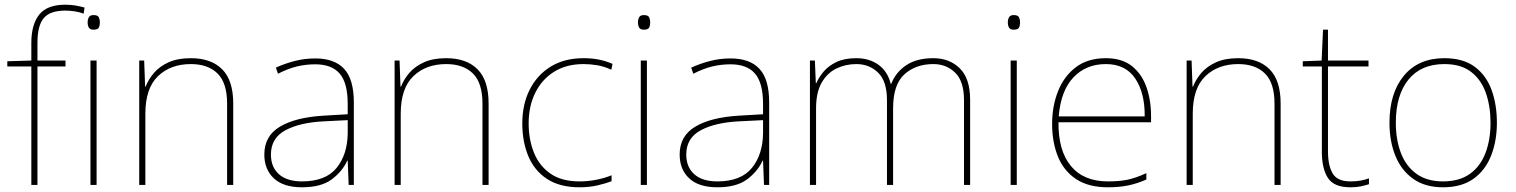

<svg xmlns="http://www.w3.org/2000/svg" viewBox="-20 -785 6434 815"><path d="M258 -503H139V0H113V-503H11V-525L113 -528V-603Q113 -681 146.5 -723Q180 -765 257 -765Q282 -765 301 -761.5Q320 -758 339 -753L335 -727Q317 -734 296.5 -737Q276 -740 257 -740Q193 -740 166 -708.5Q139 -677 139 -603V-528H258Z M377 -721Q395 -721 399.5 -711.5Q404 -702 404 -690Q404 -677 399.5 -668Q395 -659 377 -659Q362 -659 357 -668Q352 -677 352 -690Q352 -702 357 -711.5Q362 -721 377 -721ZM390 -528V0H364V-528Z M790 -538Q876 -538 923 -491Q970 -444 970 -346V0H944V-345Q944 -433 903.5 -473Q863 -513 790 -513Q704 -513 650.5 -461.5Q597 -410 597 -302V0H571V-528H592L596 -417H598Q610 -448 633.5 -475.5Q657 -503 695.5 -520.5Q734 -538 790 -538Z M1318 -537Q1400 -537 1441 -492.5Q1482 -448 1482 -350V0H1460L1456 -103H1454Q1433 -57 1388 -23.5Q1343 10 1262 10Q1183 10 1142.5 -28Q1102 -66 1102 -129Q1102 -208 1168.5 -247.5Q1235 -287 1353 -294L1456 -300V-343Q1456 -433 1422 -472.5Q1388 -512 1318 -512Q1278 -512 1240.5 -503Q1203 -494 1160 -472L1151 -498Q1191 -516 1232.5 -526.5Q1274 -537 1318 -537ZM1355 -270Q1253 -265 1191.5 -232Q1130 -199 1130 -129Q1130 -76 1164 -45.5Q1198 -15 1262 -15Q1362 -15 1408.5 -72Q1455 -129 1456 -220V-275Z M1874 -538Q1960 -538 2007 -491Q2054 -444 2054 -346V0H2028V-345Q2028 -433 1987.5 -473Q1947 -513 1874 -513Q1788 -513 1734.5 -461.5Q1681 -410 1681 -302V0H1655V-528H1676L1680 -417H1682Q1694 -448 1717.5 -475.5Q1741 -503 1779.5 -520.5Q1818 -538 1874 -538Z M2440 10Q2356 10 2302 -25.5Q2248 -61 2222.5 -122.5Q2197 -184 2197 -261Q2197 -342 2228.5 -404.5Q2260 -467 2318 -502.5Q2376 -538 2457 -538Q2493 -538 2522.5 -532Q2552 -526 2580 -514L2575 -489Q2545 -503 2515.5 -508Q2486 -513 2457 -513Q2385 -513 2333 -481Q2281 -449 2252.5 -392Q2224 -335 2224 -261Q2224 -193 2246.5 -137Q2269 -81 2316.5 -48Q2364 -15 2440 -15Q2476 -15 2511.5 -22Q2547 -29 2576 -41V-16Q2551 -6 2516 2Q2481 10 2440 10Z M2713 -721Q2731 -721 2735.5 -711.5Q2740 -702 2740 -690Q2740 -677 2735.5 -668Q2731 -659 2713 -659Q2698 -659 2693 -668Q2688 -677 2688 -690Q2688 -702 2693 -711.5Q2698 -721 2713 -721ZM2726 -528V0H2700V-528Z M3081 -537Q3163 -537 3204 -492.5Q3245 -448 3245 -350V0H3223L3219 -103H3217Q3196 -57 3151 -23.5Q3106 10 3025 10Q2946 10 2905.5 -28Q2865 -66 2865 -129Q2865 -208 2931.5 -247.5Q2998 -287 3116 -294L3219 -300V-343Q3219 -433 3185 -472.5Q3151 -512 3081 -512Q3041 -512 3003.5 -503Q2966 -494 2923 -472L2914 -498Q2954 -516 2995.5 -526.5Q3037 -537 3081 -537ZM3118 -270Q3016 -265 2954.5 -232Q2893 -199 2893 -129Q2893 -76 2927 -45.5Q2961 -15 3025 -15Q3125 -15 3171.5 -72Q3218 -129 3219 -220V-275Z M3942 -538Q4010 -538 4054 -495Q4098 -452 4098 -361V0H4072V-360Q4072 -440 4034.5 -476.5Q3997 -513 3942 -513Q3867 -513 3819 -469.5Q3771 -426 3771 -325V0H3745V-360Q3745 -440 3707.5 -476.5Q3670 -513 3615 -513Q3569 -513 3530 -494Q3491 -475 3467.5 -433.5Q3444 -392 3444 -325V0H3418V-528H3439L3443 -432H3445Q3456 -457 3476 -481Q3496 -505 3530 -521.5Q3564 -538 3615 -538Q3670 -538 3709 -510Q3748 -482 3761 -429H3763Q3782 -478 3826.5 -508Q3871 -538 3942 -538Z M4283 -721Q4301 -721 4305.5 -711.5Q4310 -702 4310 -690Q4310 -677 4305.5 -668Q4301 -659 4283 -659Q4268 -659 4263 -668Q4258 -677 4258 -690Q4258 -702 4263 -711.5Q4268 -721 4283 -721ZM4296 -528V0H4270V-528Z M4674 -538Q4742 -538 4784 -505Q4826 -472 4846 -416.5Q4866 -361 4866 -291V-266H4473Q4472 -145 4526 -80Q4580 -15 4683 -15Q4731 -15 4765.5 -22Q4800 -29 4846 -50V-23Q4808 -6 4769.5 2Q4731 10 4683 10Q4600 10 4547.5 -25Q4495 -60 4470.5 -121Q4446 -182 4446 -259Q4446 -334 4471 -397.5Q4496 -461 4546.5 -499.5Q4597 -538 4674 -538ZM4674 -513Q4590 -513 4536.5 -456.5Q4483 -400 4474 -291H4839Q4840 -390 4799 -451.5Q4758 -513 4674 -513Z M5236 -538Q5322 -538 5369 -491Q5416 -444 5416 -346V0H5390V-345Q5390 -433 5349.5 -473Q5309 -513 5236 -513Q5150 -513 5096.5 -461.5Q5043 -410 5043 -302V0H5017V-528H5038L5042 -417H5044Q5056 -448 5079.5 -475.5Q5103 -503 5141.5 -520.5Q5180 -538 5236 -538Z M5712 -15Q5737 -15 5756 -18.5Q5775 -22 5791 -28V-3Q5775 2 5756.5 6Q5738 10 5712 10Q5642 10 5616.5 -30Q5591 -70 5591 -140V-503H5510V-525L5590 -528L5596 -659H5617V-528H5789V-503H5617V-143Q5617 -82 5637 -48.5Q5657 -15 5712 -15Z M6334 -264Q6334 -187 6309.5 -124.5Q6285 -62 6234.5 -26Q6184 10 6105 10Q6029 10 5978.5 -26Q5928 -62 5903 -124Q5878 -186 5878 -264Q5878 -390 5939.5 -464Q6001 -538 6111 -538Q6191 -538 6240 -501.5Q6289 -465 6311.5 -403Q6334 -341 6334 -264ZM5905 -264Q5905 -191 5927 -134.5Q5949 -78 5993.5 -46.5Q6038 -15 6105 -15Q6175 -15 6219.5 -47Q6264 -79 6285.5 -135.5Q6307 -192 6307 -264Q6307 -333 6287.5 -389.5Q6268 -446 6225 -479.5Q6182 -513 6111 -513Q6012 -513 5958.5 -447Q5905 -381 5905 -264Z"/></svg>

Font: Noto Sans Myanmar UI Thin
Style: Regular
Weight: 100
Designer: Monotype Design Team
Foundry: Monotype Imaging Inc.
Version: Version 2.103; ttfautohint (v1.8.4.7-5d5b)